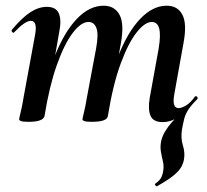

<svg xmlns="http://www.w3.org/2000/svg" viewBox="-20 -419 725 673"><path d="M80 8Q61 8 54 5.5Q47 3 47 0Q47 -4 52.5 -26Q58 -48 62 -74L103 -297Q112 -346 88 -346Q78 -346 63.5 -336Q49 -326 30 -306Q27 -302 23 -306.5Q19 -311 22 -315Q58 -358 87 -376.5Q116 -395 144 -395Q176 -395 186 -372.5Q196 -350 188 -309L136 -12Q131 8 80 8ZM302 8Q283 8 276 5.5Q269 3 269 0Q269 -4 274.5 -26Q280 -48 284 -74L317 -250Q326 -299 318 -320.5Q310 -342 290 -342Q264 -342 234.5 -303Q205 -264 179 -190.5Q153 -117 136 -12L118 -13Q137 -132 170.5 -218.5Q204 -305 248.5 -352Q293 -399 343 -399Q381 -399 398.5 -368Q416 -337 404 -269L358 -12Q355 8 302 8ZM505 -77 536 -248Q544 -296 538 -319Q532 -342 512 -342Q488 -342 459 -305.5Q430 -269 403 -196Q376 -123 358 -12L340 -13Q360 -135 394 -221.5Q428 -308 472 -353.5Q516 -399 564 -399Q603 -399 619.5 -367Q636 -335 623 -267L591 -89Q582 -40 606 -40Q616 -40 631.5 -49Q647 -58 663 -80Q667 -84 671 -79.5Q675 -75 671 -71Q650 -50 640 -34.5Q630 -19 626 -3.5Q622 12 618 34Q613 65 621 90.5Q629 116 625 139Q623 152 615.5 166Q608 180 588.5 196Q569 212 530 234Q528 235 524.5 230.5Q521 226 524 225Q541 213 546 201.5Q551 190 552 180Q555 163 551 146.5Q547 130 544 112.5Q541 95 545 75Q549 58 558.5 42Q568 26 582 10Q596 -6 613 -23L616 -16Q584 9 550 9Q517 9 507.5 -13.5Q498 -36 505 -77Z"/></svg>

Font: Cormorant Light
Style: Italic
Weight: 300
Italic angle: -10°
Designer: Christian Thalmann (Catharsis Fonts)
Foundry: Catharsis Fonts
Version: Version 4.000